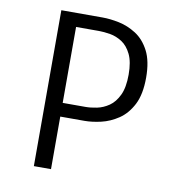

<svg xmlns="http://www.w3.org/2000/svg" viewBox="-79 -774 808 849"><g transform="rotate(10 325.0 -350.0)"><path d="M128.5 0V-700H314Q347.5 -700 387.8 -691.8Q428 -683.5 465 -660Q502 -636.5 525.8 -591Q549.5 -545.5 549.5 -471Q549.5 -396.5 525.8 -350.2Q502 -304 465 -279.2Q428 -254.5 387.8 -245.2Q347.5 -236 314 -236H205.5V0ZM205.5 -297.5H308Q331 -297.5 359 -303.2Q387 -309 412.5 -326.5Q438 -344 454.5 -378.8Q471 -413.5 471 -471Q471 -528.5 454.5 -562.2Q438 -596 412.5 -612.5Q387 -629 359 -633.8Q331 -638.5 308 -638.5H205.5Z"/></g></svg>

Font: Trispace Light
Style: Regular
Weight: 300
Designer: Tyler Finck
Foundry: Etcetera Type Company
Version: Version 1.210; ttfautohint (v1.8.3)